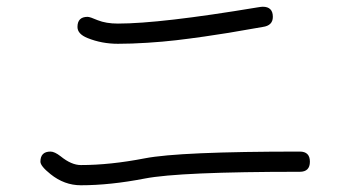

<svg xmlns="http://www.w3.org/2000/svg" viewBox="-20 -552 1040 570"><path d="M220 -2Q171 -2 130 -35Q100 -59 100 -72Q100 -102 130 -102Q142 -102 160 -88Q192 -62 220 -62Q307 -62 410 -82Q513 -102 870 -102Q900 -102 900 -72Q900 -42 870 -42Q513 -42 410 -22Q307 -2 220 -2ZM330 -422Q282 -422 240 -439Q210 -451 210 -472Q210 -502 240 -502Q247 -502 270 -492Q295 -482 330 -482Q456 -482 744 -530Q756 -532 760 -532Q790 -532 790 -502Q790 -476 760 -472Q754 -471 719.5 -465Q685 -459 658.5 -454.5Q632 -450 586.5 -443.5Q541 -437 502.5 -432.5Q464 -428 417 -425Q370 -422 330 -422Z"/></svg>

Font: Pecita
Style: Book
Weight: 400
Width: 7
Version: Version 4.3